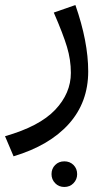

<svg xmlns="http://www.w3.org/2000/svg" viewBox="-49 -372 428 764"><path d="M5 250 -29 170Q108 131 170.5 65Q233 -1 233 -82Q233 -134 217.5 -185.5Q202 -237 165 -322L251 -352Q302 -206 302 -88Q302 35 225 121Q148 207 5 250ZM156 321Q156 299 170.5 284.5Q185 270 207 270Q229 270 243.5 284.5Q258 299 258 321Q258 342 243.5 357Q229 372 207 372Q185 372 170.5 357Q156 342 156 321Z"/></svg>

Font: FiraGO Book
Style: Regular
Weight: 350
Designer: bBox Type
Foundry: bBox Type GmbH
Version: Version 1.001;PS 001.001;hotconv 1.0.88;makeotf.lib2.5.64775